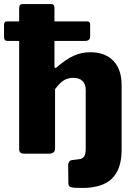

<svg xmlns="http://www.w3.org/2000/svg" viewBox="-20 -762 675 952"><path d="M387 170Q344 170 331.5 166Q319 162 319 147L318 56Q318 49 322.5 41Q327 33 336 32L375 27Q389 25 397 14Q405 3 405 -25V-317Q405 -345 389 -360.5Q373 -376 344 -376Q326 -376 310 -370Q294 -364 280.5 -351.5Q267 -339 253 -320V-26Q253 0 223 0H98Q75 0 75 -23V-559H20Q8 -559 4 -564Q0 -569 0 -579V-638Q0 -656 14 -656H75V-721Q75 -742 92 -742H233Q250 -742 250 -723V-656H412Q427 -656 427 -640V-581Q427 -559 401 -559H250V-433Q250 -427 253 -425.5Q256 -424 262 -429Q308 -469 346.5 -486Q385 -503 427 -503Q501 -503 542 -460.5Q583 -418 583 -340V-18Q583 76 535.5 123Q488 170 387 170Z"/></svg>

Font: Libre Franklin ExtraBold
Style: Regular
Weight: 800
Designer: Pablo Impallari, Rodrigo Fuenzalida, Nhung Nguyen
Foundry: Impallari Type
Version: Version 3.000